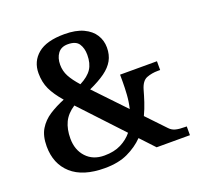

<svg xmlns="http://www.w3.org/2000/svg" viewBox="-128 -861 1036 1008"><g transform="rotate(-20 390.5 -357.0)"><path d="M292 10Q170 10 106.5 -47Q43 -104 43 -202Q43 -260 65.5 -297Q88 -334 126 -358.5Q164 -383 211 -402Q171 -448 152.5 -487.5Q134 -527 134 -577Q134 -643 182.5 -683.5Q231 -724 331 -724Q395 -724 436.5 -704.5Q478 -685 498 -653Q518 -621 518 -582Q518 -541 501 -510.5Q484 -480 449.5 -455Q415 -430 360 -405L520 -237Q529 -275 531.5 -313Q534 -351 534 -382V-424H740V-375H727Q693 -375 664.5 -364Q636 -353 623 -307Q615 -278 604 -244.5Q593 -211 577 -177L675 -74Q689 -59 709 -54Q729 -49 761 -49H770V0H584L511 -78Q474 -40 421 -15Q368 10 292 10ZM312 -53Q367 -53 405.5 -72.5Q444 -92 469 -123L253 -354Q210 -326 192 -288Q174 -250 174 -198Q174 -134 211.5 -93.5Q249 -53 312 -53ZM321 -448Q368 -472 388 -502.5Q408 -533 408 -581Q408 -618 391.5 -643Q375 -668 330 -668Q293 -668 274.5 -643Q256 -618 256 -580Q256 -545 272 -515Q288 -485 321 -448Z"/></g></svg>

Font: Noto Naskh Arabic SemiBold
Style: Regular
Weight: 600
Designer: Monotype Design Team, David Williams, Mohamad Dakak and Nizar Qandah
Foundry: Monotype Imaging Inc.
Version: Version 2.016